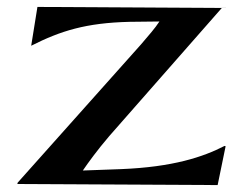

<svg xmlns="http://www.w3.org/2000/svg" viewBox="-20 -531 702 554"><path d="M88 -511 70 -399C155 -442 228 -465 354 -468L440 -469C427 -449 410 -430 387 -403L31 -4L30 0L608 3L631 -109L628 -110C566 -78 479 -49 329 -43L219 -39C234 -61 260 -97 295 -138L620 -508Z"/></svg>

Font: Coconat Demi
Style: Regular
Weight: 400
Designer: Sara Lavazza
Foundry: Collletttivo
Version: Version 1.000;Glyphs 3.2 (3217)